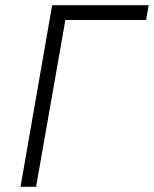

<svg xmlns="http://www.w3.org/2000/svg" viewBox="-20 -720 593 740"><path d="M59 0H119L232 -643H543L553 -700H181Z"/></svg>

Font: Fixel Display Light
Style: Italic
Weight: 300
Italic angle: -10°
Designer: AlfaBravo + MacPaw
Foundry: Kyrylo Tkachov, Marchela Mozhyna, Serhii Makarenko, Maria Weinstein, Zakhar Kryvoshyya
Version: Version 1.210;Glyphs 3.2 (3217)